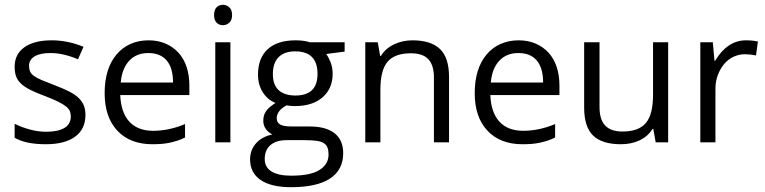

<svg xmlns="http://www.w3.org/2000/svg" viewBox="-20 -593 3189 800"><path d="M336 -114Q336 -55 293 -23.5Q250 8 171 8Q87 8 41 -19V-77Q72 -62 106 -53Q140 -44 172 -44Q222 -44 248.5 -60Q275 -76 275 -108Q275 -120 271 -130Q267 -140 255 -149.5Q243 -159 223 -169Q203 -179 172 -191Q134 -205 108.5 -217.5Q83 -230 68 -244Q53 -258 47 -275Q41 -292 41 -315Q41 -367 81.5 -396Q122 -425 196 -425Q262 -425 328 -398L305 -346Q243 -372 191 -372Q147 -372 124 -358Q101 -344 101 -319Q101 -306 105 -296Q109 -286 121 -277Q133 -268 154.5 -259Q176 -250 210 -237Q247 -223 271.5 -210Q296 -197 310 -182.5Q324 -168 330 -151.5Q336 -135 336 -114Z M615 8Q522 8 469 -48.5Q416 -105 416 -205Q416 -256 428.5 -296.5Q441 -337 465.5 -366Q490 -395 524 -410Q558 -425 599 -425Q638 -425 669.5 -411.5Q701 -398 723.5 -373.5Q746 -349 757.5 -314Q769 -279 769 -237V-197H481Q484 -124 519 -86Q554 -48 618 -48Q684 -48 751 -76V-20Q735 -12 719.5 -7Q704 -2 688 1.5Q672 5 654 6.5Q636 8 615 8ZM598 -372Q548 -372 518 -339.5Q488 -307 483 -249H701Q701 -310 674.5 -341Q648 -372 598 -372Z M872 -530Q872 -552 882.5 -562.5Q893 -573 909 -573Q924 -573 935.5 -562.5Q947 -552 947 -530Q947 -509 935.5 -498.5Q924 -488 909 -488Q893 -488 882.5 -498.5Q872 -509 872 -530ZM940 0H877V-417H940Z M1416 -417V-378L1339 -368Q1349 -355 1357.5 -333.5Q1366 -312 1366 -285Q1366 -224 1324 -187.5Q1282 -151 1209 -151Q1189 -151 1174 -154Q1133 -132 1133 -100Q1133 -83 1147 -74.5Q1161 -66 1196 -66H1270Q1339 -66 1374.5 -37.5Q1410 -9 1410 45Q1410 115 1355 151Q1300 187 1193 187Q1110 187 1066 157Q1022 127 1022 71Q1022 33 1046 5Q1070 -23 1115 -33Q1099 -40 1088 -55Q1077 -70 1077 -90Q1077 -114 1089 -130.5Q1101 -147 1128 -164Q1095 -177 1075 -208.5Q1055 -240 1055 -282Q1055 -351 1095.5 -388Q1136 -425 1212 -425Q1246 -425 1271 -417ZM1117 -284Q1117 -239 1141.5 -217Q1166 -195 1211 -195Q1303 -195 1303 -285Q1303 -379 1210 -379Q1165 -379 1141 -355Q1117 -331 1117 -284ZM1083 70Q1083 104 1111.5 121.5Q1140 139 1193 139Q1274 139 1311.5 115Q1349 91 1349 51Q1349 34 1344.5 22Q1340 10 1328.5 3Q1317 -4 1297.5 -6.5Q1278 -9 1250 -9H1174Q1131 -9 1107 11.5Q1083 32 1083 70Z M1788 0V-270Q1788 -321 1765 -346Q1742 -371 1692 -371Q1625 -371 1595 -336Q1565 -301 1565 -219V0H1502V-417H1554L1564 -360H1567Q1586 -391 1621.5 -408Q1657 -425 1699 -425Q1775 -425 1813 -389Q1851 -353 1851 -272V0Z M2157 8Q2064 8 2011 -48.5Q1958 -105 1958 -205Q1958 -256 1970.5 -296.5Q1983 -337 2007.5 -366Q2032 -395 2066 -410Q2100 -425 2141 -425Q2180 -425 2211.5 -411.5Q2243 -398 2265.5 -373.5Q2288 -349 2299.5 -314Q2311 -279 2311 -237V-197H2023Q2026 -124 2061 -86Q2096 -48 2160 -48Q2226 -48 2293 -76V-20Q2277 -12 2261.5 -7Q2246 -2 2230 1.5Q2214 5 2196 6.5Q2178 8 2157 8ZM2140 -372Q2090 -372 2060 -339.5Q2030 -307 2025 -249H2243Q2243 -310 2216.5 -341Q2190 -372 2140 -372Z M2478 -417V-147Q2478 -95 2501.5 -70Q2525 -45 2574 -45Q2641 -45 2671 -80.5Q2701 -116 2701 -198V-417H2764V0H2712L2702 -56H2699Q2680 -25 2645.5 -8.5Q2611 8 2567 8Q2489 8 2451.5 -28Q2414 -64 2414 -144V-417Z M3088 -425Q3116 -425 3138 -420L3130 -362Q3106 -367 3084 -367Q3059 -367 3036.5 -356.5Q3014 -346 2997.5 -326.5Q2981 -307 2971 -280.5Q2961 -254 2961 -224V0H2898V-417H2950L2957 -340H2960Q2984 -381 3016.5 -403Q3049 -425 3088 -425Z"/></svg>

Font: UN Bangla
Style: Regular
Weight: 400
Designer: Desinged by Rajon, Unicode developed by Rashed (IMGN)
Version: Version 2.001;March 19, 2023;FontCreator 14.0.0.2901 64-bit